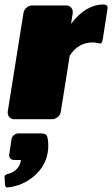

<svg xmlns="http://www.w3.org/2000/svg" viewBox="-29 -524 493 844"><path d="M-9.2 252.5Q-7.5 244.2 2.5 241.7Q55.8 228.3 63.3 179.2H32.5Q23.3 179.2 17.1 172.9Q10.8 166.7 10.8 157.5Q10.8 156.7 11.2 155.8Q11.7 155 11.7 154.2L21.7 87.5Q23.3 77.5 32.1 70Q40.8 62.5 50.8 62.5H152.5Q175.8 62.5 179.2 79.2Q183.3 94.2 183.3 117.5Q183.3 130.8 180.8 145.8Q170.8 207.5 120.4 250.4Q70 293.3 4.2 300H2.5Q-5 300 -6.7 290ZM5 -28.3V-33.3L74.2 -466.7Q75.8 -480 87.1 -490Q98.3 -500 112.5 -500H262.5Q275 -500 282.9 -491.7Q290.8 -483.3 290.8 -471.7V-466.7L283.3 -419.2Q347.5 -504.2 425.8 -504.2Q444.2 -504.2 444.2 -489.2Q444.2 -488.3 443.8 -486.7Q443.3 -485 443.3 -483.3L422.5 -350Q420 -332.5 410.8 -332.5Q408.3 -332.5 399.2 -335Q390 -337.5 378.3 -337.5Q315 -337.5 277.5 -279.2L238.3 -33.3Q236.7 -20 225.4 -10Q214.2 0 200 0H33.3Q20.8 0 12.9 -8.3Q5 -16.7 5 -28.3Z"/></svg>

Font: BoonTook Mon
Style: Italic
Weight: 400
Italic angle: -9°
Designer: Sungsit Sawaiwan
Foundry: FontUni
Version: Version 3.0